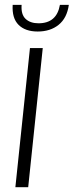

<svg xmlns="http://www.w3.org/2000/svg" viewBox="-20 -778 306 798"><path d="M136.7 -647Q85 -647 57.1 -674.8Q29.3 -702.6 32.7 -757.8H69.8Q66.9 -717.8 86.4 -699.5Q106 -681.2 140.1 -681.2Q215.8 -681.2 229 -757.8H266.1Q258.3 -702.6 223.6 -674.8Q189 -647 136.7 -647ZM43.9 0 104.5 -578.1H157.7L97.2 0Z"/></svg>

Font: Oswald
Style: Extra-Light
Weight: 200
Designer: Vernon Adams
Foundry: Vernon Adams
Version: 3.0; ttfautohint (v0.94.23-7a4d-dirty) -l 8 -r 50 -G 200 -x 